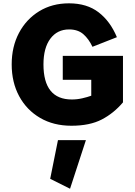

<svg xmlns="http://www.w3.org/2000/svg" viewBox="-20 -761 826 1171"><path d="M333.5 93.8H503.9L407.2 390.1L286.1 329.6ZM362.8 -420.4H730V-136.7Q673.8 -70.3 600.6 -32.2Q527.3 5.9 415.5 5.9Q306.6 5.9 224.6 -42Q142.6 -89.8 96.9 -174.3Q51.3 -258.8 51.3 -368.2Q51.3 -476.1 95.7 -560.1Q140.1 -644 219 -692.4Q297.9 -740.7 400.9 -740.7Q510.3 -740.7 581.5 -685.8Q652.8 -630.9 692.9 -534.2L543.9 -475.6Q521.5 -523.4 488.3 -552.5Q455.1 -581.5 401.4 -581.5Q329.1 -581.5 287.1 -525.1Q245.1 -468.8 245.1 -368.2Q245.1 -154.3 418 -154.3Q450.7 -154.3 482.2 -161.6Q513.7 -168.9 536.6 -177.2V-274.4H362.8Z"/></svg>

Font: Estedad-FD Black
Style: Regular
Weight: 900
Designer: Amin Abedi
Version: Version 7.3